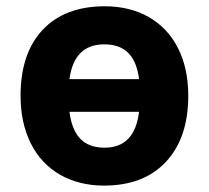

<svg xmlns="http://www.w3.org/2000/svg" viewBox="-20 -576 659 606"><path d="M574.2 -273.9C574.2 -331.1 563.5 -381.3 542 -423.8C499 -509.3 416 -556.2 311 -556.2C226.6 -556.2 161.1 -531.2 114.7 -481.9C68.4 -432.6 44.9 -363.3 44.9 -273.9C44.9 -216.8 55.7 -166.5 77.1 -123.5C120.1 -37.6 203.1 9.8 308.1 9.8C391.6 9.8 457 -15.1 503.9 -65.4C550.8 -115.7 574.2 -185.1 574.2 -273.9ZM309.1 -436C375.5 -436 409.7 -398.9 418.9 -326.2H199.2C209 -399.4 245.6 -436 309.1 -436ZM310.1 -109.9C243.7 -109.9 209 -147.5 199.2 -223.1H418.9C409.7 -147.5 373.5 -109.9 310.1 -109.9Z"/></svg>

Font: Noto Reveo Sans
Style: Bold
Weight: 700
Designer: Monotype Design team
Foundry: Monotype Imaging Inc.
Version: Version 1.04